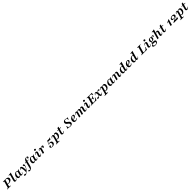

<svg xmlns="http://www.w3.org/2000/svg" viewBox="2172 -6611 12774 12774"><g transform="rotate(-45 8558.5 -224.0)"><path d="M-16.5 0 -7.7 -31.5Q35 -33.9 56.4 -39.4Q77.9 -44.8 87.7 -59.4Q97.5 -73.9 104.3 -100.8L207.6 -470.2Q215.6 -498.8 213.2 -512.9Q210.8 -527 192.4 -532.8Q174 -538.7 134.3 -539.5L142.3 -571Q157.7 -570.2 177.3 -570.2Q196.9 -570.2 222.4 -569.8Q247.8 -569.4 281.6 -569.4Q318.4 -569.4 344 -569.8Q369.6 -570.2 386.8 -570.6Q403.9 -571 414.9 -571Q517.1 -571 573.8 -529.7Q630.4 -488.4 630.4 -414.5Q630.4 -355.6 594.4 -309.2Q558.4 -262.8 495.5 -236Q432.5 -209.2 351.9 -209.2Q322.3 -209.2 294.6 -213.4Q267 -217.6 245.6 -225.6L253.6 -256.2Q265.9 -251.1 285.7 -247.8Q305.6 -244.5 327.6 -244.5Q381.4 -244.5 421 -266.1Q460.6 -287.6 482.5 -326.4Q504.4 -365.1 504.4 -416.2Q504.4 -475.4 475 -507.5Q445.7 -539.5 390.4 -539.5H349.6L227 -100.8Q219.7 -72.6 223.9 -58.9Q228.2 -45.2 252.8 -39.5Q277.5 -33.9 330.1 -31.5L321.2 0Q294.1 -1.6 247.6 -2Q201.2 -2.4 142.1 -2.4Q89.6 -2.4 50.4 -2Q11.2 -1.6 -16.5 0Z M778.4 11.3Q737.9 11.3 713.4 -6.9Q688.8 -25.2 682.4 -59.1Q676 -93 689 -138.5L790 -497.3Q798.8 -528.8 794.8 -545.9Q790.7 -563 770.7 -569.6Q750.7 -576.2 709.5 -576.6L718.8 -608.1Q789.1 -609.7 844.3 -617.5Q899.5 -625.4 944.1 -641.1L795.7 -112.9Q785.7 -77.9 792.8 -58.2Q799.9 -38.6 823.7 -38.6Q842.3 -38.6 858.4 -51.6Q874.5 -64.7 888.5 -91.2L904.2 -119.4H935.7L916.7 -84.7Q899.7 -53.1 879.4 -31.5Q859 -10 834.2 0.6Q809.3 11.3 778.4 11.3Z M1123.9 11.3Q1061.7 11.3 1024.9 -31.9Q988.1 -75.1 988.1 -147.8Q988.1 -203.5 1008.6 -254.1Q1029.1 -304.7 1064.4 -343.8Q1099.7 -382.9 1145.3 -405.4Q1190.8 -428 1240.8 -428Q1283.4 -428 1321.3 -410.9Q1359.3 -393.8 1390.4 -362L1313.1 -311.5Q1310.6 -352.3 1292.4 -374.4Q1274.3 -396.5 1246.5 -396.5Q1219.4 -396.5 1193.3 -377Q1167.3 -357.4 1147.5 -323.8Q1127.6 -290.2 1115.6 -247.3Q1103.6 -204.5 1103.6 -159Q1103.6 -104.3 1122.6 -74.9Q1141.7 -45.4 1176.2 -45.4Q1200.5 -45.4 1221 -59.7Q1241.5 -73.9 1258.3 -101.9L1265.8 -89.6Q1241.8 -40.1 1205.9 -14.4Q1169.9 11.3 1123.9 11.3ZM1348.2 11.3Q1287.3 11.3 1263.1 -28.5Q1238.9 -68.2 1258 -138.5L1319.1 -355.9Q1359.9 -369.4 1393.2 -387.2Q1426.5 -404.9 1455.4 -430.4L1473.6 -405.8Q1459.9 -394.6 1450.7 -383.7Q1441.4 -372.9 1435.2 -359Q1428.9 -345.1 1423.3 -324.5L1364.7 -112.9Q1354.7 -77.5 1362.4 -58.1Q1370.1 -38.6 1393.5 -38.6Q1406.7 -38.6 1417.8 -45Q1428.9 -51.4 1439.2 -63.2Q1449.5 -75.1 1458 -91.2L1474 -119.4H1504.7L1484.6 -81.7Q1468 -52 1448 -31.2Q1428 -10.4 1403.8 0.4Q1379.5 11.3 1348.2 11.3Z M1507 192.7Q1474.4 192.7 1455 178.3Q1435.7 163.8 1435.7 140.6Q1435.7 118.6 1451.2 105.4Q1466.6 92.2 1489.4 92.2Q1505.3 92.2 1518.4 97.2Q1531.4 102.1 1543.2 109Q1555 115.8 1566.7 120.7Q1578.5 125.7 1591.1 125.7Q1615.3 125.7 1647.9 105.4Q1680.5 85.1 1716.4 50.8Q1752.2 16.4 1786.7 -25.1Q1821.2 -66.7 1849 -110.1Q1876.7 -153.5 1893.5 -192.2Q1910.2 -230.9 1910.2 -257.8Q1910.2 -280.5 1900.2 -295.9Q1890.3 -311.3 1877.5 -324.4Q1864.7 -337.4 1854.7 -350.7Q1844.8 -364 1844.8 -382Q1844.8 -401.9 1859.4 -414.9Q1874.1 -428 1897.2 -428Q1929.3 -428 1947 -404.9Q1964.7 -381.8 1964.7 -340Q1964.7 -291.6 1942.9 -233.9Q1921.1 -176.3 1883.9 -116.2Q1846.8 -56.2 1799.5 -1Q1752.2 54.2 1700.9 97.9Q1649.6 141.6 1599.7 167.2Q1549.8 192.7 1507 192.7ZM1685.2 97.2Q1690.4 31.8 1689.5 -34.8Q1688.6 -101.5 1682.2 -161.2Q1675.9 -221 1664.5 -267.3Q1653.1 -313.6 1638.2 -340.5Q1623.4 -367.4 1606.8 -367.4Q1595.9 -367.4 1585.3 -357.9Q1574.7 -348.3 1562 -324.1L1546.4 -297.3H1515.7L1541.1 -344.9Q1563.3 -387.6 1591.2 -407.8Q1619.2 -428 1652.4 -428Q1700.6 -428 1731.6 -384.3Q1762.6 -340.7 1779 -249Q1795.4 -157.3 1795.8 -13.5Q1778.8 7.2 1762 25.6Q1745.3 44 1726.7 61.8Q1708 79.5 1685.2 97.2Z M1927.1 192.7Q1886 192.7 1863.6 178.9Q1841.2 165 1841.2 139.3Q1841.2 117.8 1855.9 104.4Q1870.5 91 1892.4 91Q1910.9 91 1924 99.5Q1937 108 1947.5 118.8Q1958 129.6 1967.8 137.9Q1977.6 146.2 1988.5 146.2Q2005 146.2 2016.8 127.3Q2028.5 108.3 2038.3 68L2156.7 -415.1Q2182.8 -521.4 2238.6 -576Q2294.4 -630.6 2386.3 -630.6Q2444.7 -630.6 2476.9 -610.2Q2509.2 -589.7 2509.2 -552.4Q2509.2 -520.3 2487.3 -498.2Q2465.3 -476 2432.5 -476Q2414.5 -476 2404.5 -484Q2394.5 -491.9 2394.5 -506.6Q2394.5 -520.9 2402.5 -534Q2410.5 -547.1 2418.3 -558.9Q2426.1 -570.7 2426.1 -581.6Q2426.1 -600.7 2393.2 -600.7Q2351.9 -600.7 2325.8 -567.1Q2299.8 -533.5 2282.9 -467.5L2182.3 -56.9Q2163.3 19.3 2126.8 75.6Q2090.2 132 2039.7 162.4Q1989.2 192.7 1927.1 192.7ZM2053.3 -385.2 2062.2 -416.7H2384.9L2376.1 -385.2Z M2519.9 11.3Q2457.6 11.3 2420.9 -31.9Q2384.1 -75.1 2384.1 -147.8Q2384.1 -203.5 2404.6 -254.1Q2425.1 -304.7 2460.4 -343.8Q2495.7 -382.9 2541.2 -405.4Q2586.8 -428 2636.8 -428Q2679.3 -428 2717.3 -410.9Q2755.3 -393.8 2786.3 -362L2709.1 -311.5Q2706.5 -352.3 2688.4 -374.4Q2670.2 -396.5 2642.5 -396.5Q2615.3 -396.5 2589.3 -377Q2563.3 -357.4 2543.4 -323.8Q2523.6 -290.2 2511.6 -247.3Q2499.5 -204.5 2499.5 -159Q2499.5 -104.3 2518.6 -74.9Q2537.7 -45.4 2572.2 -45.4Q2596.5 -45.4 2617 -59.7Q2637.5 -73.9 2654.3 -101.9L2661.7 -89.6Q2637.8 -40.1 2601.8 -14.4Q2565.9 11.3 2519.9 11.3ZM2744.1 11.3Q2683.2 11.3 2659.1 -28.5Q2634.9 -68.2 2654 -138.5L2715.1 -355.9Q2755.8 -369.4 2789.1 -387.2Q2822.5 -404.9 2851.3 -430.4L2869.5 -405.8Q2855.9 -394.6 2846.6 -383.7Q2837.4 -372.9 2831.1 -359Q2824.9 -345.1 2819.3 -324.5L2760.7 -112.9Q2750.7 -77.5 2758.3 -58.1Q2766 -38.6 2789.4 -38.6Q2802.7 -38.6 2813.8 -45Q2824.8 -51.4 2835.1 -63.2Q2845.4 -75.1 2853.9 -91.2L2870 -119.4H2900.7L2880.6 -81.7Q2863.9 -52 2844 -31.2Q2824 -10.4 2799.8 0.4Q2775.5 11.3 2744.1 11.3Z M3098.3 11.3Q3057.5 11.3 3031.9 -8Q3006.4 -27.2 3000.2 -61.3Q2994 -95.4 3010.2 -139.3L3068.7 -303Q3081.1 -337.2 3073 -357.7Q3064.9 -378.1 3041.6 -378.1Q3023 -378.1 3006.7 -365.3Q2990.4 -352.4 2975.9 -325.4L2960.6 -297.3H2928.7L2947.7 -332Q2975.1 -381.9 3008.4 -405Q3041.6 -428 3086.5 -428Q3127.3 -428 3153.1 -408.9Q3178.8 -389.9 3185 -355.8Q3191.2 -321.7 3174.6 -277.4L3116.1 -113.6Q3104.1 -79.9 3111.8 -59.2Q3119.4 -38.6 3143.2 -38.6Q3180.7 -38.6 3208.9 -91.2L3224.2 -119.4H3256L3237.1 -84.7Q3209.3 -34.4 3176.3 -11.5Q3143.2 11.3 3098.3 11.3ZM3152.6 -499.2Q3123.9 -499.2 3105.7 -515.7Q3087.5 -532.1 3087.5 -559.4Q3087.5 -588 3108.8 -607.6Q3130 -627.1 3162 -627.1Q3190.7 -627.1 3208.9 -610.7Q3227 -594.2 3227 -568.1Q3227 -539.1 3205.6 -519.2Q3184.1 -499.2 3152.6 -499.2Z M3337.2 0 3422.4 -303.8Q3432.4 -339.6 3424.9 -358.8Q3417.5 -378.1 3394.4 -378.1Q3375.9 -378.1 3359.6 -365.3Q3343.3 -352.4 3328.7 -325.4L3313.5 -297.3H3282.4L3301.4 -332Q3318.4 -363.9 3338.7 -385.3Q3359.1 -406.7 3383.9 -417.3Q3408.8 -428 3438.9 -428Q3480.2 -428 3504.3 -409.7Q3528.5 -391.5 3534.9 -358Q3541.3 -324.5 3528.3 -278.1L3450.7 0ZM3651.6 -255.1Q3634.4 -255.1 3624.2 -264.9Q3614 -274.7 3614 -290.2Q3614 -305.3 3621.1 -318.5Q3628.2 -331.8 3635.4 -343.8Q3642.5 -355.8 3642.5 -366.8Q3642.5 -382.7 3619.5 -382.7Q3598 -382.7 3573 -366Q3548.1 -349.3 3531.3 -320.7L3525.2 -340Q3549.9 -382.1 3585.1 -405Q3620.3 -428 3660.3 -428Q3695.6 -428 3715.2 -410.1Q3734.7 -392.2 3734.7 -358.8Q3734.7 -332 3723 -308.6Q3711.4 -285.2 3692.6 -270.2Q3673.7 -255.1 3651.6 -255.1Z M4126.9 119.4Q4078 119.4 4041.2 106.6Q4004.5 93.8 3984.2 70.9Q3963.9 47.9 3963.9 16.2Q3963.9 -19.1 3988.9 -43.9Q4014 -68.8 4049.2 -68.8Q4070.9 -68.8 4083.8 -58.2Q4096.7 -47.5 4096.7 -30.3Q4096.7 -14.9 4088 -3.3Q4079.2 8.3 4068.1 18.1Q4057 27.9 4048.3 37.2Q4039.5 46.5 4039.5 56.6Q4039.5 69.8 4057.7 78.7Q4075.9 87.5 4103.9 87.5Q4146.8 87.5 4179.4 67.6Q4212.1 47.6 4230.4 13.3Q4248.6 -21.1 4248.6 -66.1Q4248.6 -118.1 4223.6 -146.4Q4198.7 -174.6 4152.4 -174.6Q4132.5 -174.6 4113.6 -169.2Q4094.7 -163.8 4072.2 -150.7H4040.1L4160 -416.7H4318.1Q4340.6 -416.7 4353.4 -420Q4366.2 -423.4 4374.4 -433.5Q4382.6 -443.6 4389.7 -461.3H4421.3Q4409.8 -421.5 4403.1 -395.9Q4396.3 -370.2 4392.3 -353.1Q4388.3 -335.9 4385.1 -320.2Q4380.2 -321.8 4360.5 -323.1Q4340.8 -324.3 4313.4 -324.3H4149.3L4086.5 -184.2Q4110 -199.1 4140.9 -207.2Q4171.7 -215.3 4201.4 -215.3Q4275.4 -215.3 4319.7 -175.8Q4364.1 -136.3 4364.1 -68.6Q4364.1 -13.8 4333.6 28.5Q4303 70.7 4249.2 95Q4195.3 119.4 4126.9 119.4Z M4405.6 186.3 4414.5 154.8Q4446.7 153.3 4466.3 147.3Q4485.9 141.2 4497.4 128.1Q4508.9 114.9 4515.3 92.1L4625.6 -303.8Q4635.6 -340.4 4627.9 -359.2Q4620.3 -378.1 4597.7 -378.1Q4579.5 -378.1 4563.2 -365.3Q4546.9 -352.4 4532 -325.4L4516.7 -297.3H4485.6L4504.6 -332Q4521.6 -363.9 4542 -385.3Q4562.3 -406.7 4587.2 -417.3Q4612 -428 4642.2 -428Q4702.7 -428 4727 -388.4Q4751.4 -348.8 4731.5 -278.1L4630.5 85.7Q4623.7 110.6 4630.6 125.1Q4637.5 139.6 4661.5 146.4Q4685.6 153.3 4730.4 154.8L4721.5 186.3Q4702.1 185.5 4675.9 185.1Q4649.6 184.7 4619.7 183.9Q4589.8 183.1 4560.2 183.1Q4516.3 183.1 4474.7 184.3Q4433.2 185.5 4405.6 186.3ZM4768.1 11.3Q4730.2 11.3 4702.2 -5.2Q4674.2 -21.8 4661.1 -51L4671.6 -76.8Q4682.8 -57.1 4702.1 -46.2Q4721.4 -35.2 4744.5 -35.2Q4773.4 -35.2 4798.6 -53.3Q4823.8 -71.5 4843.9 -102.2Q4863.9 -133 4875.3 -172.6Q4886.8 -212.2 4886.8 -256.9Q4886.8 -311.2 4867.9 -340.9Q4849 -370.5 4812.9 -370.5Q4789.5 -370.5 4768.9 -356.7Q4748.4 -342.9 4731.2 -314.7L4725 -327.1Q4749.3 -376.9 4784.8 -402.4Q4820.4 -428 4866 -428Q4928.7 -428 4965.4 -384.8Q5002.2 -341.6 5002.2 -268.1Q5002.2 -214 4983 -164Q4963.7 -114 4930.9 -74.5Q4898 -35.1 4856 -11.9Q4814 11.3 4768.1 11.3Z M5223.5 11.3Q5157.8 11.3 5130.1 -29.5Q5102.3 -70.2 5122.2 -139.7L5231.5 -533.6Q5265.6 -533.5 5294.5 -537.4Q5323.4 -541.3 5349.5 -549.2L5227.7 -113.6Q5218.1 -76.7 5227 -57.7Q5235.8 -38.6 5264.4 -38.6Q5286.5 -38.6 5304.4 -52Q5322.3 -65.5 5337.6 -93.7L5351.7 -119.4H5383.5L5359.5 -75.2Q5344.4 -47.6 5324.6 -28.4Q5304.9 -9.2 5280.1 1.1Q5255.2 11.3 5223.5 11.3ZM5093.6 -385.2 5101.6 -416.7H5442.8L5433.9 -385.2Z M5931.5 11.3Q5880.3 11.3 5844.8 0Q5809.3 -11.3 5786.4 -22.6Q5763.5 -33.9 5748.1 -33.9Q5737.6 -33.9 5728.9 -26.4Q5720.2 -19 5710.1 0H5677Q5692.3 -38.7 5704.8 -83.7Q5717.3 -128.7 5731.9 -194.4H5764.1Q5759.8 -113.3 5799.6 -67Q5839.4 -20.6 5914.1 -20.6Q5966.8 -20.6 5997.2 -44.7Q6027.6 -68.8 6027.6 -111Q6027.6 -142.8 6011.7 -167.4Q5995.7 -191.9 5969.9 -213.2Q5944.1 -234.5 5915 -255.6Q5885.9 -276.8 5860.7 -300.3Q5835.5 -323.9 5819.2 -353.6Q5802.8 -383.3 5802.8 -422.1Q5802.8 -469.9 5827.4 -505.5Q5852 -541.1 5896.1 -561.7Q5940.2 -582.3 5996.7 -582.3Q6043 -582.3 6072.9 -571.4Q6102.9 -560.5 6122 -549.2Q6141.2 -537.9 6155.4 -537.9Q6164.3 -537.9 6172.2 -545.8Q6180.1 -553.6 6188.9 -571H6221.2Q6206.2 -537.3 6194.3 -495.8Q6182.4 -454.3 6174.4 -405.6H6142.2Q6144.1 -450.8 6129.7 -483.3Q6115.3 -515.7 6086.2 -533.2Q6057.1 -550.7 6015.9 -550.7Q5968.4 -550.7 5941.2 -527.5Q5914.1 -504.3 5914.1 -464.9Q5914.1 -433.4 5931.1 -408.7Q5948.1 -383.9 5974.3 -361.8Q6000.5 -339.7 6030.4 -318.4Q6060.3 -297.1 6086.5 -272.9Q6112.8 -248.7 6129.5 -219Q6146.3 -189.4 6146.3 -151.3Q6146.3 -103.5 6119.2 -67.1Q6092.2 -30.7 6043.4 -9.7Q5994.6 11.3 5931.5 11.3Z M6420.7 11.3Q6345.3 11.3 6303.1 -32.1Q6260.8 -75.4 6260.8 -151.8Q6260.8 -207 6281.9 -257.2Q6303 -307.3 6340.5 -345.5Q6378.1 -383.7 6426.8 -405.9Q6475.6 -428 6529.2 -428Q6583.9 -428 6612.9 -406.3Q6641.9 -384.6 6641.9 -344.4Q6641.9 -301.7 6608 -263.1Q6574.1 -224.4 6512.6 -194.4Q6451.1 -164.3 6366.5 -147.5L6366 -173.3Q6424.4 -192 6465.6 -219.8Q6506.8 -247.6 6528.8 -280.9Q6550.8 -314.2 6550.8 -350Q6550.8 -373.7 6541.9 -385.5Q6532.9 -397.3 6515.4 -397.3Q6490.5 -397.3 6465.7 -376.6Q6440.8 -355.9 6420.8 -321.6Q6400.7 -287.2 6388.3 -245.2Q6375.8 -203.2 6375.8 -161.8Q6375.8 -103.3 6398.8 -72.4Q6421.9 -41.5 6466 -41.5Q6500.6 -41.5 6528.7 -59.7Q6556.7 -78 6578 -114.8H6607.8Q6577.4 -52 6530.4 -20.4Q6483.4 11.3 6420.7 11.3Z M7361.1 11.3Q7319.5 11.3 7295.4 -6.9Q7271.2 -25.2 7265 -58.9Q7258.8 -92.5 7270.6 -138.5L7310.1 -279.5Q7323.7 -327.6 7313.7 -352.9Q7303.8 -378.1 7270.9 -378.1Q7243.9 -378.1 7220.7 -361.4Q7197.4 -344.7 7180 -313L7172.3 -330.5Q7199.7 -378.6 7237.3 -403.3Q7274.8 -428 7321.4 -428Q7364.8 -428 7391.3 -407Q7417.9 -386 7425.2 -348.6Q7432.5 -311.2 7417.9 -259.8L7377.3 -112.9Q7367.2 -77.1 7374.5 -57.8Q7381.8 -38.6 7405.6 -38.6Q7424.2 -38.6 7440.3 -51.6Q7456.4 -64.7 7471.3 -91.2L7486.6 -119.4H7517.7L7498.7 -84.7Q7481.7 -53.1 7461.1 -31.5Q7440.6 -10 7416.3 0.6Q7392.1 11.3 7361.1 11.3ZM6754.2 0 6839.3 -303.8Q6849.3 -339.2 6842.1 -358.7Q6834.8 -378.1 6811.4 -378.1Q6793.2 -378.1 6776.7 -365.3Q6760.2 -352.4 6745.7 -325.4L6730.4 -297.3H6699.3L6718.3 -332Q6735.3 -363.9 6755.7 -385.3Q6776 -406.7 6800.9 -417.3Q6825.7 -428 6855.9 -428Q6897.1 -428 6921.5 -409.7Q6945.8 -391.5 6952 -358Q6958.2 -324.5 6945.2 -278.1L6867.7 0ZM6998.7 0 7076.5 -279.5Q7090 -328 7079.5 -353.1Q7069 -378.1 7036 -378.1Q7009.8 -378.1 6986.6 -361.4Q6963.3 -344.7 6945.1 -313L6938.2 -330.5Q6965.6 -378.6 7003.2 -403.3Q7040.7 -428 7086.5 -428Q7130.7 -428 7157 -407Q7183.4 -386 7191.1 -348.4Q7198.8 -310.8 7184.7 -259.8L7112.2 0Z M7709.6 11.3Q7668.8 11.3 7643.2 -8Q7617.7 -27.2 7611.5 -61.3Q7605.3 -95.4 7621.5 -139.3L7680 -303Q7692.4 -337.2 7684.3 -357.7Q7676.2 -378.1 7652.9 -378.1Q7634.3 -378.1 7618 -365.3Q7601.7 -352.4 7587.2 -325.4L7571.9 -297.3H7540L7559 -332Q7586.4 -381.9 7619.6 -405Q7652.9 -428 7697.8 -428Q7738.6 -428 7764.4 -408.9Q7790.1 -389.9 7796.3 -355.8Q7802.5 -321.7 7785.9 -277.4L7727.4 -113.6Q7715.4 -79.9 7723 -59.2Q7730.7 -38.6 7754.5 -38.6Q7792 -38.6 7820.2 -91.2L7835.5 -119.4H7867.3L7848.4 -84.7Q7820.6 -34.4 7787.5 -11.5Q7754.5 11.3 7709.6 11.3ZM7763.9 -499.2Q7735.2 -499.2 7717 -515.7Q7698.8 -532.1 7698.8 -559.4Q7698.8 -588 7720.1 -607.6Q7741.3 -627.1 7773.3 -627.1Q7802 -627.1 7820.2 -610.7Q7838.3 -594.2 7838.3 -568.1Q7838.3 -539.1 7816.9 -519.2Q7795.4 -499.2 7763.9 -499.2Z M7867.3 0 7876.2 -31.5Q7918.8 -33.5 7939.9 -39.2Q7961 -44.8 7970.5 -59Q7980.1 -73.1 7987.8 -100.8L8091 -470.2Q8099.1 -499.2 8096.3 -513.1Q8093.5 -527 8075.4 -532.8Q8057.4 -538.7 8018.1 -539.5L8026.2 -571Q8060.9 -570.2 8116.2 -569.8Q8171.4 -569.4 8247.7 -569.4Q8282.5 -569.4 8314.8 -569.4Q8347.2 -569.4 8379.5 -569.8Q8411.9 -570.2 8444.9 -570.2Q8478 -570.2 8514.1 -571Q8502 -530.1 8493.7 -489Q8485.4 -447.9 8479.3 -401.4H8447.1Q8446.3 -451.9 8436.2 -481.9Q8426.1 -511.9 8402.9 -524.9Q8379.8 -537.9 8339.3 -537.9H8233L8109.1 -96.5Q8097.9 -56.3 8107.5 -44.9Q8117.1 -33.4 8160.9 -33.4H8178.9Q8237.8 -33.4 8280.6 -49.3Q8323.5 -65.1 8357.7 -102.6Q8391.9 -140.1 8426.2 -204.3H8458.4Q8432.9 -139.7 8417.1 -91.6Q8401.4 -43.5 8391.3 0Q8352.3 -0.8 8319.6 -1.2Q8287 -1.6 8258.3 -2Q8229.6 -2.4 8202.2 -2.4Q8174.7 -2.4 8144.9 -2.4Q8052.6 -2.4 7982.9 -2Q7913.2 -1.6 7867.3 0ZM8130.5 -271.8 8139.4 -302.4H8310.2L8301.4 -271.8ZM8290.5 -172.6Q8293.7 -227.3 8276 -249.5Q8258.3 -271.8 8211.7 -271.8L8220.6 -302.4Q8253.8 -302.4 8276.1 -311.7Q8298.4 -321 8316 -342.6Q8333.7 -364.2 8350.2 -401.6H8382.5Q8377.5 -386 8371.7 -368.5Q8365.9 -351 8360.5 -330.6Q8355.1 -310.1 8348.2 -286.7Q8344.6 -273.1 8341.8 -261Q8339 -248.9 8336.2 -236.4Q8333.4 -224 8330.2 -208.8Q8326.9 -193.5 8322.8 -172.6Z M8844.8 11.3Q8799.2 11.3 8772.4 -14.5Q8745.7 -40.3 8737.1 -92.6L8698.5 -324.8Q8693.2 -352.7 8683.5 -364.6Q8673.8 -376.5 8656 -376.5Q8639.5 -376.5 8626.2 -365.4Q8612.9 -354.4 8598.4 -328.8L8581.5 -297.3H8550.8L8576.2 -344Q8599.6 -388 8628.9 -408Q8658.2 -428 8697 -428Q8741.8 -428 8767.8 -402.8Q8793.9 -377.7 8802.9 -325.4L8842.5 -91.9Q8847.7 -65.7 8857.8 -52.9Q8868 -40.2 8884.9 -40.2Q8901.4 -40.2 8914.1 -51.2Q8926.8 -62.3 8941.3 -88.3L8958.2 -119.4H8989.7L8964.3 -72.6Q8940 -27.9 8912.4 -8.3Q8884.8 11.3 8844.8 11.3ZM8562.8 11.3Q8531.7 11.3 8513.2 -3.2Q8494.8 -17.7 8494.8 -43Q8494.8 -64.2 8507.8 -77.6Q8520.8 -91 8540.8 -91Q8553.1 -91 8562.3 -85.8Q8571.5 -80.6 8579.3 -74Q8587 -67.3 8594.9 -61.7Q8602.9 -56.1 8613.2 -56.1Q8630.4 -56.1 8649.4 -72.7Q8668.4 -89.3 8690.2 -122.8Q8712 -156.2 8736.9 -206L8748.9 -177.7Q8722.1 -114.5 8692.8 -72.6Q8663.5 -30.7 8631.2 -9.7Q8598.8 11.3 8562.8 11.3ZM8799.6 -222.8 8786.3 -246.2Q8823.2 -338.3 8865.5 -383.1Q8907.8 -428 8957.9 -428Q8988.2 -428 9005.6 -413Q9023 -398.1 9023 -374Q9023 -353.3 9010.2 -339.5Q8997.4 -325.7 8978.2 -325.7Q8965.9 -325.7 8957.1 -331Q8948.3 -336.4 8940.7 -343.5Q8933.2 -350.6 8925.3 -356.1Q8917.3 -361.7 8906.3 -361.7Q8884.2 -361.7 8858.2 -327.7Q8832.2 -293.7 8799.6 -222.8Z M8970.1 186.3 8979 154.8Q9011.3 153.3 9030.8 147.3Q9050.4 141.2 9061.9 128.1Q9073.4 114.9 9079.8 92.1L9190.1 -303.8Q9200.1 -340.4 9192.5 -359.2Q9184.8 -378.1 9162.2 -378.1Q9144 -378.1 9127.7 -365.3Q9111.4 -352.4 9096.5 -325.4L9081.2 -297.3H9050.1L9069.1 -332Q9086.1 -363.9 9106.5 -385.3Q9126.8 -406.7 9151.7 -417.3Q9176.5 -428 9206.7 -428Q9267.2 -428 9291.6 -388.4Q9315.9 -348.8 9296 -278.1L9195 85.7Q9188.2 110.6 9195.1 125.1Q9202 139.6 9226.1 146.4Q9250.1 153.3 9294.9 154.8L9286 186.3Q9266.7 185.5 9240.4 185.1Q9214.1 184.7 9184.2 183.9Q9154.4 183.1 9124.7 183.1Q9080.8 183.1 9039.3 184.3Q8997.7 185.5 8970.1 186.3ZM9332.7 11.3Q9294.8 11.3 9266.7 -5.2Q9238.7 -21.8 9225.6 -51L9236.1 -76.8Q9247.3 -57.1 9266.6 -46.2Q9285.9 -35.2 9309 -35.2Q9337.9 -35.2 9363.1 -53.3Q9388.4 -71.5 9408.4 -102.2Q9428.4 -133 9439.9 -172.6Q9451.3 -212.2 9451.3 -256.9Q9451.3 -311.2 9432.4 -340.9Q9413.5 -370.5 9377.4 -370.5Q9354 -370.5 9333.5 -356.7Q9312.9 -342.9 9295.7 -314.7L9289.5 -327.1Q9313.8 -376.9 9349.4 -402.4Q9384.9 -428 9430.5 -428Q9493.2 -428 9529.9 -384.8Q9566.7 -341.6 9566.7 -268.1Q9566.7 -214 9547.5 -164Q9528.2 -114 9495.4 -74.5Q9462.5 -35.1 9420.5 -11.9Q9378.6 11.3 9332.7 11.3Z M9796.5 11.3Q9734.2 11.3 9697.5 -31.9Q9660.7 -75.1 9660.7 -147.8Q9660.7 -203.5 9681.2 -254.1Q9701.7 -304.7 9737 -343.8Q9772.3 -382.9 9817.8 -405.4Q9863.4 -428 9913.4 -428Q9956 -428 9993.9 -410.9Q10031.9 -393.8 10062.9 -362L9985.7 -311.5Q9983.2 -352.3 9965 -374.4Q9946.8 -396.5 9919.1 -396.5Q9891.9 -396.5 9865.9 -377Q9839.9 -357.4 9820 -323.8Q9800.2 -290.2 9788.2 -247.3Q9776.1 -204.5 9776.1 -159Q9776.1 -104.3 9795.2 -74.9Q9814.3 -45.4 9848.8 -45.4Q9873.1 -45.4 9893.6 -59.7Q9914.1 -73.9 9930.9 -101.9L9938.3 -89.6Q9914.4 -40.1 9878.5 -14.4Q9842.5 11.3 9796.5 11.3ZM10020.7 11.3Q9959.9 11.3 9935.7 -28.5Q9911.5 -68.2 9930.6 -138.5L9991.7 -355.9Q10032.4 -369.4 10065.8 -387.2Q10099.1 -404.9 10128 -430.4L10146.1 -405.8Q10132.5 -394.6 10123.2 -383.7Q10114 -372.9 10107.8 -359Q10101.5 -345.1 10095.9 -324.5L10037.3 -112.9Q10027.3 -77.5 10035 -58.1Q10042.7 -38.6 10066 -38.6Q10079.3 -38.6 10090.4 -45Q10101.5 -51.4 10111.8 -63.2Q10122.1 -75.1 10130.6 -91.2L10146.6 -119.4H10177.3L10157.2 -81.7Q10140.5 -52 10120.6 -31.2Q10100.6 -10.4 10076.4 0.4Q10052.1 11.3 10020.7 11.3Z M10631.1 11.3Q10590.3 11.3 10565.7 -6.7Q10541.2 -24.7 10534.9 -58.4Q10528.7 -92.1 10541.7 -138.5L10580.5 -279.2Q10594.4 -328.1 10583.7 -353.1Q10573.1 -378.1 10538.9 -378.1Q10512.7 -378.1 10488.8 -361.4Q10464.9 -344.7 10445.9 -312.2L10439 -329.7Q10467.2 -379 10505.6 -403.5Q10544 -428 10590.1 -428Q10656.2 -428 10683.2 -382.1Q10710.1 -336.3 10689.1 -259.8L10647.7 -112.9Q10638.4 -77.5 10645.3 -58Q10652.2 -38.6 10675.6 -38.6Q10694.5 -38.6 10710.9 -51.8Q10727.2 -65.1 10741.7 -91.2L10757 -119.4H10788.4L10769.9 -84.7Q10752.4 -53.1 10731.7 -31.5Q10710.9 -10 10686.5 0.6Q10662 11.3 10631.1 11.3ZM10255 0 10340.1 -303.8Q10350.1 -339.2 10342.9 -358.7Q10335.6 -378.1 10312.2 -378.1Q10293.6 -378.1 10277.3 -365.3Q10261 -352.4 10246.5 -325.4L10231.2 -297.3H10200.1L10219.1 -332Q10236.1 -363.9 10256.5 -385.3Q10276.8 -406.7 10301.7 -417.3Q10326.5 -428 10356.7 -428Q10397.9 -428 10422.3 -409.7Q10446.6 -391.5 10452.8 -358Q10459 -324.5 10446 -278.1L10368.5 0Z M11202.2 11.3Q11161.4 11.3 11137 -6.9Q11112.7 -25.2 11106.5 -59.1Q11100.3 -93 11112.1 -138.5L11213 -497.3Q11222.3 -528.8 11218.4 -545.9Q11214.5 -563 11195.3 -569.6Q11176 -576.2 11136.8 -576.6L11145.6 -608.1Q11214.8 -609.7 11268.9 -617.5Q11322.9 -625.4 11367.2 -641.1L11218.8 -112.9Q11208.7 -77.5 11215.6 -58Q11222.5 -38.6 11247.1 -38.6Q11264.9 -38.6 11281.6 -51.4Q11298.3 -64.3 11312 -91.2L11328.1 -119.4H11358.7L11340.2 -84.7Q11323.2 -53.1 11302.6 -31.5Q11282.1 -10 11257.2 0.6Q11232.3 11.3 11202.2 11.3ZM10978.8 11.3Q10915.7 11.3 10878.9 -31.7Q10842.1 -74.6 10842.1 -147.8Q10842.1 -203.5 10862.6 -254.1Q10883.1 -304.7 10918.5 -343.8Q10953.8 -382.9 10999.3 -405.4Q11044.8 -428 11094.9 -428Q11137.4 -428 11175.4 -410.9Q11213.3 -393.8 11244.4 -362L11167.2 -311.5Q11164.6 -352.3 11146.5 -374.4Q11128.3 -396.5 11100.6 -396.5Q11073.4 -396.5 11047.4 -377Q11021.3 -357.4 11001.5 -323.8Q10981.7 -290.2 10969.6 -247.3Q10957.6 -204.5 10957.6 -159Q10957.6 -104.3 10976.7 -74.9Q10995.8 -45.4 11030.3 -45.4Q11054.5 -45.4 11075 -59.7Q11095.5 -73.9 11112.4 -101.9L11119.8 -89.6Q11095.8 -39.7 11060.6 -14.2Q11025.3 11.3 10978.8 11.3Z M11571.5 11.3Q11496.1 11.3 11453.9 -32.1Q11411.6 -75.4 11411.6 -151.8Q11411.6 -207 11432.7 -257.2Q11453.8 -307.3 11491.3 -345.5Q11528.9 -383.7 11577.6 -405.9Q11626.4 -428 11680 -428Q11734.7 -428 11763.7 -406.3Q11792.8 -384.6 11792.8 -344.4Q11792.8 -301.7 11758.9 -263.1Q11725 -224.4 11663.4 -194.4Q11601.9 -164.3 11517.3 -147.5L11516.8 -173.3Q11575.2 -192 11616.4 -219.8Q11657.6 -247.6 11679.6 -280.9Q11701.6 -314.2 11701.6 -350Q11701.6 -373.7 11692.7 -385.5Q11683.7 -397.3 11666.2 -397.3Q11641.3 -397.3 11616.5 -376.6Q11591.6 -355.9 11571.6 -321.6Q11551.5 -287.2 11539.1 -245.2Q11526.6 -203.2 11526.6 -161.8Q11526.6 -103.3 11549.7 -72.4Q11572.7 -41.5 11616.8 -41.5Q11651.4 -41.5 11679.5 -59.7Q11707.5 -78 11728.8 -114.8H11758.6Q11728.2 -52 11681.2 -20.4Q11634.2 11.3 11571.5 11.3Z M12230.4 11.3Q12189.6 11.3 12165.3 -6.9Q12140.9 -25.2 12134.7 -59.1Q12128.5 -93 12140.3 -138.5L12241.2 -497.3Q12250.5 -528.8 12246.6 -545.9Q12242.8 -563 12223.5 -569.6Q12204.3 -576.2 12165 -576.6L12173.9 -608.1Q12243.1 -609.7 12297.1 -617.5Q12351.1 -625.4 12395.4 -641.1L12247 -112.9Q12236.9 -77.5 12243.8 -58Q12250.7 -38.6 12275.3 -38.6Q12293.1 -38.6 12309.8 -51.4Q12326.5 -64.3 12340.2 -91.2L12356.3 -119.4H12386.9L12368.4 -84.7Q12351.4 -53.1 12330.8 -31.5Q12310.3 -10 12285.4 0.6Q12260.6 11.3 12230.4 11.3ZM12007 11.3Q11943.9 11.3 11907.1 -31.7Q11870.4 -74.6 11870.4 -147.8Q11870.4 -203.5 11890.9 -254.1Q11911.4 -304.7 11946.7 -343.8Q11982 -382.9 12027.5 -405.4Q12073 -428 12123.1 -428Q12165.6 -428 12203.6 -410.9Q12241.5 -393.8 12272.6 -362L12195.4 -311.5Q12192.8 -352.3 12174.7 -374.4Q12156.5 -396.5 12128.8 -396.5Q12101.6 -396.5 12075.6 -377Q12049.6 -357.4 12029.7 -323.8Q12009.9 -290.2 11997.9 -247.3Q11985.8 -204.5 11985.8 -159Q11985.8 -104.3 12004.9 -74.9Q12024 -45.4 12058.5 -45.4Q12082.8 -45.4 12103.3 -59.7Q12123.8 -73.9 12140.6 -101.9L12148 -89.6Q12124.1 -39.7 12088.8 -14.2Q12053.5 11.3 12007 11.3Z M12611.7 0 12620.6 -31.5Q12663.1 -33.5 12684 -39.1Q12704.8 -44.8 12714.6 -58.9Q12724.4 -73 12731.7 -100.8L12834.9 -470.2Q12843 -498.8 12840.6 -512.9Q12838.2 -527 12820.4 -532.9Q12802.5 -538.7 12762.5 -539.5L12770.6 -571Q12816 -568.5 12920.8 -568.5Q12971.2 -568.5 13012.5 -569.4Q13053.7 -570.2 13078.5 -571L13070 -539.5Q13031.1 -537.9 13009.4 -533.1Q12987.7 -528.2 12977.1 -514.1Q12966.4 -500 12957.6 -470.2L12853 -96.9Q12846.2 -70.4 12847 -56.7Q12847.8 -43.1 12861.5 -38.5Q12875.1 -33.9 12905.2 -33.9H12922.8Q12982.1 -33.9 13024.5 -49.7Q13067 -65.6 13101.4 -102.7Q13135.8 -139.7 13170.1 -204.3H13202.3Q13176.9 -138.2 13160.9 -90.1Q13144.9 -42 13135.2 0Q13090 -1.6 13039.5 -2Q12989 -2.4 12923.5 -2.4Q12820.4 -2.4 12741.6 -2Q12662.8 -1.6 12611.7 0Z M13394.2 11.3Q13353.4 11.3 13327.9 -8Q13302.4 -27.2 13296.2 -61.3Q13290 -95.4 13306.2 -139.3L13364.7 -303Q13377.1 -337.2 13369 -357.7Q13360.9 -378.1 13337.6 -378.1Q13319 -378.1 13302.7 -365.3Q13286.4 -352.4 13271.9 -325.4L13256.6 -297.3H13224.7L13243.7 -332Q13271.1 -381.9 13304.3 -405Q13337.5 -428 13382.5 -428Q13423.3 -428 13449 -408.9Q13474.8 -389.9 13481 -355.8Q13487.2 -321.7 13470.6 -277.4L13412.1 -113.6Q13400 -79.9 13407.7 -59.2Q13415.4 -38.6 13439.2 -38.6Q13476.7 -38.6 13504.9 -91.2L13520.1 -119.4H13552L13533 -84.7Q13505.2 -34.4 13472.2 -11.5Q13439.2 11.3 13394.2 11.3ZM13448.6 -499.2Q13419.8 -499.2 13401.7 -515.7Q13383.5 -532.1 13383.5 -559.4Q13383.5 -588 13404.7 -607.6Q13426 -627.1 13458 -627.1Q13486.7 -627.1 13504.8 -610.7Q13523 -594.2 13523 -568.1Q13523 -539.1 13501.6 -519.2Q13480.1 -499.2 13448.6 -499.2Z M13737.6 192.7Q13679.3 192.7 13635.7 180.5Q13592.2 168.2 13567.9 146.5Q13543.6 124.7 13543.6 96.6Q13543.6 63 13577.9 33Q13612.2 2.9 13674.6 -19L13691.2 -7.4Q13666.6 7.7 13652.5 29.6Q13638.4 51.5 13638.4 75.7Q13638.4 114.1 13673.4 136.5Q13708.5 158.9 13766.1 158.9Q13805.3 158.9 13835.5 146.5Q13865.8 134.1 13882.8 111.7Q13899.8 89.4 13899.8 61.8Q13899.8 34.1 13882.4 20.6Q13865.1 7.2 13829.2 7.2H13745.5Q13699.4 7.2 13672.9 -10.5Q13646.3 -28.1 13646.3 -59.8Q13646.3 -85.9 13666.7 -112Q13687.1 -138.2 13729 -166.9L13744 -158Q13729.5 -145 13723.1 -135Q13716.8 -125 13716.8 -115.5Q13716.8 -101.1 13728.6 -94.3Q13740.4 -87.4 13765.6 -87.4H13862.7Q13923.8 -87.4 13957.3 -59.1Q13990.7 -30.8 13990.7 18.5Q13990.7 69.4 13958 108.8Q13925.4 148.3 13868.6 170.5Q13811.8 192.7 13737.6 192.7ZM13787.8 -146Q13722 -146 13683.5 -179.3Q13644.9 -212.6 13644.9 -269.9Q13644.9 -315.1 13668.4 -351Q13692 -386.8 13732.7 -407.4Q13773.4 -428 13824.9 -428Q13890.6 -428 13929.2 -394.3Q13967.8 -360.5 13967.8 -303.3Q13967.8 -257.7 13944 -222.2Q13920.3 -186.7 13880 -166.3Q13839.6 -146 13787.8 -146ZM13789.4 -177.4Q13806.9 -177.4 13822.1 -189.2Q13837.2 -200.9 13849 -221.2Q13860.8 -241.4 13867.8 -267.5Q13874.8 -293.5 13874.8 -321.7Q13874.8 -358.2 13861.5 -377.4Q13848.2 -396.5 13823.6 -396.5Q13806.1 -396.5 13790.6 -385.1Q13775 -373.8 13763.2 -354.3Q13751.4 -334.9 13744.8 -309.4Q13738.2 -283.9 13738.2 -255.8Q13738.2 -218.1 13751.7 -197.7Q13765.2 -177.4 13789.4 -177.4ZM14050.7 -302.2Q14035.3 -302.2 14026 -310.1Q14016.7 -318 14016.7 -331.7Q14016.7 -341.2 14021 -349.8Q14025.3 -358.5 14029.4 -366.7Q14033.5 -374.9 14033.5 -381.9Q14033.5 -389.2 14028.3 -392.6Q14023 -396.1 14011.4 -396.1Q13994.5 -396.1 13976.4 -388.1Q13958.2 -380.1 13941.3 -364.6L13930.7 -378.6Q13951.3 -403.1 13977.2 -415.5Q14003.1 -428 14030.9 -428Q14065.3 -428 14085.6 -411.4Q14105.8 -394.8 14105.8 -366Q14105.8 -338.7 14089.9 -320.4Q14073.9 -302.2 14050.7 -302.2Z M14121.8 0 14260.9 -497.3Q14269.8 -527.5 14266.2 -544.8Q14262.5 -562.1 14242.8 -569.1Q14223 -576.2 14180.5 -576.6L14189.8 -608.1Q14259.7 -609.7 14314.2 -617.5Q14368.8 -625.4 14414.3 -641.1L14235.3 0ZM14497.9 11.3Q14457.1 11.3 14432.5 -6.9Q14408 -25.2 14402 -58.9Q14396 -92.5 14407.7 -138.5L14447.3 -279.2Q14460.8 -327.7 14450.4 -352.9Q14439.9 -378.1 14406.6 -378.1Q14381.3 -378.1 14359.3 -362.9Q14337.3 -347.7 14320.8 -317.8L14317.3 -334Q14343.9 -381.2 14379.5 -404.6Q14415.1 -428 14459.1 -428Q14524.3 -428 14550.6 -382.1Q14576.9 -336.2 14555.1 -259.8L14514.5 -112.9Q14504.4 -77.5 14511.9 -58Q14519.4 -38.6 14542.8 -38.6Q14561.8 -38.6 14577.7 -51.6Q14593.6 -64.7 14608.5 -91.2L14623.8 -119.4H14654.8L14635.9 -84.7Q14618.9 -53.1 14598.3 -31.5Q14577.7 -10 14553.3 0.6Q14528.8 11.3 14497.9 11.3Z M14841.3 11.3Q14775.6 11.3 14747.8 -29.5Q14720.1 -70.2 14740 -139.7L14849.3 -533.6Q14883.4 -533.5 14912.3 -537.4Q14941.2 -541.3 14967.3 -549.2L14845.4 -113.6Q14835.8 -76.7 14844.7 -57.7Q14853.6 -38.6 14882.1 -38.6Q14904.3 -38.6 14922.2 -52Q14940.1 -65.5 14955.4 -93.7L14969.4 -119.4H15001.3L14977.2 -75.2Q14962.1 -47.6 14942.4 -28.4Q14922.6 -9.2 14897.8 1.1Q14873 11.3 14841.3 11.3ZM14711.3 -385.2 14719.4 -416.7H15060.5L15051.7 -385.2Z M15361.8 0 15455.5 -334.3Q15430 -321.6 15399 -310.4Q15368.1 -299.3 15325.5 -288.6L15333.6 -320.8Q15394 -337.3 15434.9 -354.2Q15475.7 -371.1 15505.7 -388.5Q15535.7 -405.8 15560.6 -421.5H15593.8L15475.2 0Z M16058 4Q16053.1 2.4 16033.6 1.2Q16014.2 0 15986.3 0H15646.6L15655.1 -30.7Q15700.6 -55.3 15746.5 -80.7Q15792.5 -106.1 15834 -131.9Q15875.5 -157.7 15907.8 -185.7Q15940 -213.8 15958.8 -244.2Q15977.6 -274.7 15977.6 -308.6Q15977.6 -345.8 15954.7 -366.6Q15931.9 -387.3 15890.6 -387.3Q15857.4 -387.3 15830.4 -373.8Q15803.3 -360.4 15787.3 -336.8Q15771.3 -313.3 15771.3 -285.5Q15771.3 -259.1 15785.6 -245.6Q15799.8 -232.2 15824.7 -232.2Q15836.8 -232.2 15847 -236.2Q15857.2 -240.2 15866 -248.6L15872.4 -219.5Q15854.6 -202.6 15832.6 -193.9Q15810.5 -185.2 15785.7 -185.2Q15739.8 -185.2 15713.4 -208Q15686.9 -230.8 15686.9 -268.4Q15686.9 -312 15719.1 -347.8Q15751.3 -383.7 15805.2 -405.8Q15859.1 -428 15924.6 -428Q16001.6 -428 16047.3 -398.2Q16093.1 -368.4 16093.1 -317.2Q16093.1 -290.1 16080 -266.2Q16067 -242.2 16042.9 -220.3Q16018.7 -198.5 15985.3 -178.2Q15951.9 -157.8 15910.8 -137.6Q15869.8 -117.4 15823.4 -97.3V-92.4H15991.1Q16014 -92.4 16026.6 -95.8Q16039.2 -99.1 16047.3 -109.2Q16055.5 -119.3 16062.6 -137.1H16094.2Q16082.7 -97.3 16076 -71.6Q16069.3 -46 16065.2 -28.8Q16061.2 -11.7 16058 4Z M16097.6 186.3 16106.4 154.8Q16138.7 153.3 16158.3 147.3Q16177.8 141.2 16189.3 128.1Q16200.8 114.9 16207.2 92.1L16317.5 -303.8Q16327.6 -340.4 16319.9 -359.2Q16312.2 -378.1 16289.6 -378.1Q16271.4 -378.1 16255.1 -365.3Q16238.8 -352.4 16223.9 -325.4L16208.6 -297.3H16177.6L16196.6 -332Q16213.5 -363.9 16233.9 -385.3Q16254.2 -406.7 16279.1 -417.3Q16304 -428 16334.1 -428Q16394.6 -428 16419 -388.4Q16443.3 -348.8 16423.4 -278.1L16322.4 85.7Q16315.6 110.6 16322.5 125.1Q16329.4 139.6 16353.5 146.4Q16377.5 153.3 16422.3 154.8L16413.4 186.3Q16394.1 185.5 16367.8 185.1Q16341.5 184.7 16311.6 183.9Q16281.8 183.1 16252.1 183.1Q16208.2 183.1 16166.7 184.3Q16125.1 185.5 16097.6 186.3ZM16460.1 11.3Q16422.2 11.3 16394.1 -5.2Q16366.1 -21.8 16353 -51L16363.5 -76.8Q16374.7 -57.1 16394 -46.2Q16413.3 -35.2 16436.5 -35.2Q16465.3 -35.2 16490.5 -53.3Q16515.8 -71.5 16535.8 -102.2Q16555.9 -133 16567.3 -172.6Q16578.7 -212.2 16578.7 -256.9Q16578.7 -311.2 16559.8 -340.9Q16541 -370.5 16504.9 -370.5Q16481.4 -370.5 16460.9 -356.7Q16440.4 -342.9 16423.1 -314.7L16416.9 -327.1Q16441.2 -376.9 16476.8 -402.4Q16512.3 -428 16558 -428Q16620.6 -428 16657.4 -384.8Q16694.1 -341.6 16694.1 -268.1Q16694.1 -214 16674.9 -164Q16655.6 -114 16622.8 -74.5Q16589.9 -35.1 16548 -11.9Q16506 11.3 16460.1 11.3Z M16915.5 11.3Q16849.7 11.3 16822 -29.5Q16794.3 -70.2 16814.2 -139.7L16923.5 -533.6Q16957.6 -533.5 16986.5 -537.4Q17015.4 -541.3 17041.5 -549.2L16919.6 -113.6Q16910 -76.7 16918.9 -57.7Q16927.8 -38.6 16956.3 -38.6Q16978.4 -38.6 16996.3 -52Q17014.2 -65.5 17029.6 -93.7L17043.6 -119.4H17075.5L17051.4 -75.2Q17036.3 -47.6 17016.6 -28.4Q16996.8 -9.2 16972 1.1Q16947.2 11.3 16915.5 11.3ZM16785.5 -385.2 16793.6 -416.7H17134.7L17125.9 -385.2Z"/></g></svg>

Font: Playfair 5pt SemiExpanded Light 12pt
Style: Italic
Weight: 300
Italic angle: -15.6°
Version: Version 2.000;gftools[0.9.28]